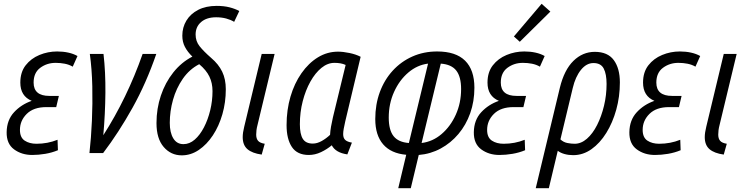

<svg xmlns="http://www.w3.org/2000/svg" viewBox="-20 -806 3927 1011"><path d="M150 10Q94 10 54 -19.5Q14 -49 15 -110Q16 -174 54 -215Q92 -256 147 -275Q87 -300 87 -371Q87 -426 115 -462Q143 -498 187.5 -516.5Q232 -535 281 -535Q312 -535 339.5 -529Q367 -523 388 -511L363 -455Q344 -466 321 -470.5Q298 -475 273 -475Q227 -475 192 -449Q157 -423 157 -371Q157 -301 240 -301H290L276 -242H224Q157 -242 121 -206.5Q85 -171 85 -122Q85 -82 110 -65.5Q135 -49 172 -49Q231 -49 283 -70L285 -15Q254 -2 218.5 4Q183 10 150 10Z M451 0Q460 -80 464 -170.5Q468 -261 466 -351.5Q464 -442 453 -522H525Q536 -427 535 -317Q534 -207 524 -94Q649 -289 731 -522H803Q750 -368 677.5 -238Q605 -108 523 0Z M937 12Q880 12 842 -32Q804 -76 804 -158Q804 -234 827 -302.5Q850 -371 892.5 -424.5Q935 -478 993 -508Q968 -532 954 -558.5Q940 -585 940 -618Q940 -662 961.5 -697.5Q983 -733 1023.5 -754Q1064 -775 1121 -775Q1159 -775 1188.5 -767.5Q1218 -760 1240 -748L1213 -691Q1195 -702 1171 -708.5Q1147 -715 1118 -715Q1068 -715 1039 -690Q1010 -665 1010 -624Q1010 -589 1031 -562.5Q1052 -536 1092 -501Q1131 -468 1150 -428.5Q1169 -389 1169 -336Q1169 -267 1151 -204.5Q1133 -142 1101 -93.5Q1069 -45 1027 -16.5Q985 12 937 12ZM946 -47Q978 -47 1005.5 -71Q1033 -95 1054 -135.5Q1075 -176 1087 -225.5Q1099 -275 1099 -326Q1099 -369 1082.5 -403Q1066 -437 1029 -468Q977 -441 942.5 -391Q908 -341 891 -280.5Q874 -220 874 -159Q874 -108 892.5 -77.5Q911 -47 946 -47Z M1358 8Q1308 1 1283 -20.5Q1258 -42 1258 -84Q1258 -107 1266 -139L1358 -522H1426L1336 -148Q1332 -133 1330.5 -120.5Q1329 -108 1329 -97Q1329 -76 1339 -64.5Q1349 -53 1374 -49Z M1606 10Q1545 10 1517 -32Q1489 -74 1489 -147Q1489 -227 1509.5 -297Q1530 -367 1567.5 -420.5Q1605 -474 1654 -504Q1703 -534 1760 -534Q1786 -534 1820 -527Q1854 -520 1879 -507L1798 -167Q1793 -145 1790 -128.5Q1787 -112 1787 -100Q1787 -79 1798 -69Q1809 -59 1833 -55L1809 7Q1747 -2 1727 -41Q1702 -20 1670.5 -5Q1639 10 1606 10ZM1627 -50Q1650 -50 1674 -63.5Q1698 -77 1718 -96Q1719 -116 1723 -139Q1727 -162 1733 -188L1800 -464Q1787 -470 1772.5 -472.5Q1758 -475 1741 -475Q1705 -475 1672.5 -448.5Q1640 -422 1614.5 -376.5Q1589 -331 1574 -273Q1559 -215 1559 -152Q1559 -100 1574.5 -75Q1590 -50 1627 -50Z M2077 185 2119 9Q2039 2 1997.5 -46Q1956 -94 1956 -179Q1956 -256 1980 -321Q2004 -386 2048 -434Q2092 -482 2151.5 -508.5Q2211 -535 2282 -535Q2380 -535 2429 -486.5Q2478 -438 2478 -344Q2478 -272 2456 -210Q2434 -148 2394 -100.5Q2354 -53 2300.5 -24Q2247 5 2185 10L2143 185ZM2133 -53 2234 -471Q2177 -464 2130 -424Q2083 -384 2055 -322Q2027 -260 2027 -187Q2027 -121 2052.5 -89Q2078 -57 2133 -53ZM2200 -53Q2258 -60 2305 -100Q2352 -140 2380 -202Q2408 -264 2408 -337Q2408 -402 2382.5 -434.5Q2357 -467 2301 -471Z M2610 10Q2554 10 2514 -19.5Q2474 -49 2475 -110Q2476 -174 2514 -215Q2552 -256 2607 -275Q2547 -300 2547 -371Q2547 -426 2575 -462Q2603 -498 2647.5 -516.5Q2692 -535 2741 -535Q2772 -535 2799.5 -529Q2827 -523 2848 -511L2823 -455Q2804 -466 2781 -470.5Q2758 -475 2733 -475Q2687 -475 2652 -449Q2617 -423 2617 -371Q2617 -301 2700 -301H2750L2736 -242H2684Q2617 -242 2581 -206.5Q2545 -171 2545 -122Q2545 -82 2570 -65.5Q2595 -49 2632 -49Q2691 -49 2743 -70L2745 -15Q2714 -2 2678.5 4Q2643 10 2610 10ZM2717 -586 2686 -614 2832 -786 2878 -745Z M2801 185 2928 -344Q2951 -438 2999.5 -485.5Q3048 -533 3112 -533Q3180 -533 3212 -489.5Q3244 -446 3244 -372Q3244 -297 3225 -228.5Q3206 -160 3172.5 -106Q3139 -52 3094.5 -20.5Q3050 11 2998 11Q2974 11 2952.5 5Q2931 -1 2917 -12L2870 185ZM3006 -49Q3040 -49 3070.5 -75.5Q3101 -102 3124 -147.5Q3147 -193 3160.5 -249Q3174 -305 3174 -364Q3174 -416 3159 -445Q3144 -474 3105 -474Q3068 -474 3039 -438Q3010 -402 2996 -343L2931 -72Q2947 -57 2967.5 -53Q2988 -49 3006 -49Z M3429 10Q3373 10 3333 -19.5Q3293 -49 3294 -110Q3295 -174 3333 -215Q3371 -256 3426 -275Q3366 -300 3366 -371Q3366 -426 3394 -462Q3422 -498 3466.5 -516.5Q3511 -535 3560 -535Q3591 -535 3618.5 -529Q3646 -523 3667 -511L3642 -455Q3623 -466 3600 -470.5Q3577 -475 3552 -475Q3506 -475 3471 -449Q3436 -423 3436 -371Q3436 -301 3519 -301H3569L3555 -242H3503Q3436 -242 3400 -206.5Q3364 -171 3364 -122Q3364 -82 3389 -65.5Q3414 -49 3451 -49Q3510 -49 3562 -70L3564 -15Q3533 -2 3497.5 4Q3462 10 3429 10Z M3791 8Q3741 1 3716 -20.5Q3691 -42 3691 -84Q3691 -107 3699 -139L3791 -522H3859L3769 -148Q3765 -133 3763.5 -120.5Q3762 -108 3762 -97Q3762 -76 3772 -64.5Q3782 -53 3807 -49Z"/></svg>

Font: Ubuntu Sans Condensed
Style: Italic
Weight: 400
Width: 3
Italic angle: -13.5°
Designer: Dalton Maag Ltd
Foundry: Dalton Maag Ltd
Version: Version 1.006; ttfautohint (v1.8.4.7-5d5b)